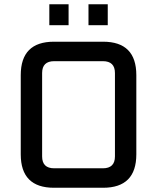

<svg xmlns="http://www.w3.org/2000/svg" viewBox="-20 -887 742 907"><path d="M78 -158V-532Q78 -690 235 -690H467Q624 -690 624 -532V-158Q624 0 467 0H235Q78 0 78 -158ZM179 -148Q179 -92 236 -92H466Q523 -92 523 -148V-542Q523 -598 466 -598H236Q179 -598 179 -542ZM213 -768V-867H304V-768ZM398 -768V-867H489V-768Z"/></svg>

Font: Oxanium ExtraLight Medium
Style: Regular
Weight: 500
Version: Version 2.000